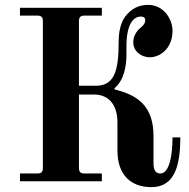

<svg xmlns="http://www.w3.org/2000/svg" viewBox="-20 -744 776 788"><path d="M62 0H398V-32H328C310 -32 304 -38 304 -56V-356H366C436 -356 462 -301 462 -243V-126C462 -24 519 24 601 24C697 24 720 -64 720 -180H688C688 -109 676 -32 638 -32C620 -32 610 -44 610 -74V-185C610 -310 544 -354 450 -377V-382C489 -415 499 -471 499 -522V-554C499 -646 528 -676 558 -676C566 -676 576 -674 576 -661C576 -649 569 -640 559 -632C540 -616 527 -597 527 -570C527 -536 556 -509 596 -509C633 -509 688 -541 688 -618C688 -664 653 -724 588 -724C553 -724 520 -711 494 -676C476 -652 467 -616 467 -572C467 -454 450 -392 373 -392H304V-656C304 -674 310 -680 328 -680H398V-712H62V-680H132C150 -680 156 -674 156 -656V-56C156 -38 150 -32 132 -32H62Z"/></svg>

Font: Old Standard
Style: Bold
Weight: 700
Designer: Alexey Kryukov <alexios@thessalonica.org.ru>
Version: Version 2.0.2